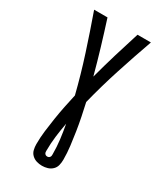

<svg xmlns="http://www.w3.org/2000/svg" viewBox="-229 -824 958 1119"><g transform="rotate(30 250.0 -265.0)"><path d="M250 205Q231 205 213 199.5Q195 194 181.5 181Q168 168 163.5 149.5Q159 131 159 112Q159 67 164.5 22Q170 -23 177 -68Q184 -113 193 -157.5Q202 -202 212 -246Q181 -370 141.5 -492Q102 -614 59 -735H149Q176 -651 201.5 -566Q227 -481 250 -395Q273 -481 298.5 -566Q324 -651 351 -735H441Q398 -614 358.5 -492Q319 -370 288 -246Q298 -202 307 -157.5Q316 -113 323 -68Q330 -23 335.5 22Q341 67 341 112Q341 131 336.5 149.5Q332 168 318.5 181Q305 194 287 199.5Q269 205 250 205ZM250 143Q255 143 259.5 141Q264 139 267 134.5Q270 130 270.5 125.5Q271 121 271 116Q271 67 265 18.5Q259 -30 250 -78Q241 -30 235 18.5Q229 67 229 116Q229 121 229.5 125.5Q230 130 233 134.5Q236 139 240.5 141Q245 143 250 143Z"/></g></svg>

Font: Iosevka Slab Medium
Style: Regular
Weight: 500
Monospace: yes
Designer: Belleve Invis
Foundry: Belleve Invis
Version: Version 11.1.1; ttfautohint (v1.8.3)